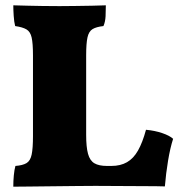

<svg xmlns="http://www.w3.org/2000/svg" viewBox="-20 -699 681 722"><path d="M399 -75Q433 -75 457.5 -89Q482 -103 499 -133Q516 -163 529 -211Q562 -208 590 -198.5Q618 -189 631 -177Q620 -143 612 -95Q604 -47 600 2Q571 1 525.5 1Q480 1 430.5 0.5Q381 0 339 0Q313 0 268.5 0.5Q224 1 175.5 1.5Q127 2 87 2.5Q47 3 30 3Q30 -19 32 -40Q34 -61 38 -75Q65 -77 79.5 -85.5Q94 -94 99 -117.5Q104 -141 104 -187V-491Q104 -536 99 -558Q94 -580 79.5 -588.5Q65 -597 37 -601Q33 -616 31.5 -639.5Q30 -663 30 -679Q62 -678 87 -677.5Q112 -677 139.5 -676.5Q167 -676 204 -676Q228 -676 261 -676.5Q294 -677 326 -677.5Q358 -678 378 -679Q378 -659 377 -638Q376 -617 369 -601Q342 -598 328 -589.5Q314 -581 309 -558.5Q304 -536 304 -491V-192Q304 -146 311 -120.5Q318 -95 335 -85Q352 -75 382 -75Z"/></svg>

Font: Vollkorn Black
Style: Regular
Weight: 900
Designer: Friedrich Althausen
Foundry: Friedrich Althausen
Version: Version 5.000